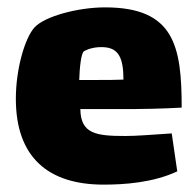

<svg xmlns="http://www.w3.org/2000/svg" viewBox="-20 -489 532 521"><path d="M320 -120C240 -120 199 -126 198 -193H340C359 -193 422 -194 473 -197C473 -364 453 -469 265 -469C192 -469 102 -445 74 -415C48 -387 23 -303 23 -221C23 -62 111 12 261 12C316 12 395 7 461 -24L446 -127C386 -123 350 -120 320 -120ZM208 -350C222 -358 241 -362 261 -361C301 -359 315 -333 315 -273C294 -272 269 -272 247 -272H195C196 -305 200 -345 208 -350Z"/></svg>

Font: FilmFarsi_V5 Display
Style: Regular
Weight: 400
Designer: Borna Izadpanah
Foundry: Borna Izadpanah
Version: Version 1.000;PS 001.000;hotconv 1.0.88;makeotf.lib2.5.64775